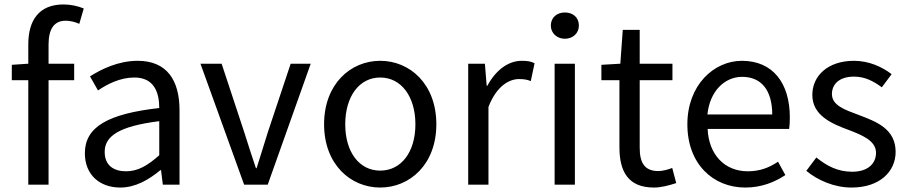

<svg xmlns="http://www.w3.org/2000/svg" viewBox="-20 -829 4077 862"><path d="M33 -469H107V0H198V-469H313V-543H198V-629C198 -699 223 -736 275 -736C294 -736 316 -731 336 -722L356 -791C329 -802 298 -809 265 -809C157 -809 107 -740 107 -630V-543L33 -538Z M520 13C588 13 648 -22 700 -65H703L711 0H786V-334C786 -468 730 -556 598 -556C511 -556 434 -518 384 -486L420 -423C463 -452 520 -481 583 -481C672 -481 695 -414 695 -344C464 -318 361 -259 361 -141C361 -43 429 13 520 13ZM546 -60C492 -60 450 -85 450 -147C450 -217 512 -262 695 -285V-132C642 -85 599 -60 546 -60Z M1076 0H1182L1375 -543H1285L1182 -234C1166 -181 1148 -126 1132 -74H1129C1111 -126 1094 -181 1077 -234L975 -543H880Z M1687 13C1820 13 1939 -91 1939 -271C1939 -452 1820 -556 1687 -556C1554 -556 1435 -452 1435 -271C1435 -91 1554 13 1687 13ZM1687 -63C1593 -63 1530 -146 1530 -271C1530 -396 1593 -481 1687 -481C1781 -481 1845 -396 1845 -271C1845 -146 1781 -63 1687 -63Z M2082 0H2173V-349C2209 -442 2265 -474 2310 -474C2332 -474 2345 -472 2363 -465L2380 -545C2363 -554 2346 -556 2322 -556C2261 -556 2205 -513 2168 -444H2165L2157 -543H2082Z M2470 0H2561V-543H2470ZM2516 -655C2552 -655 2579 -680 2579 -714C2579 -751 2552 -773 2516 -773C2481 -773 2453 -751 2453 -714C2453 -680 2481 -655 2516 -655Z M2680 -469H2761V-168C2761 -59 2800 13 2916 13C2949 13 2985 3 3016 -7L2998 -75C2980 -68 2955 -61 2936 -61C2873 -61 2852 -99 2852 -166V-469H2999V-543H2852V-695H2776L2765 -543L2680 -538Z M3326 13C3400 13 3459 -12 3506 -43L3473 -103C3433 -76 3391 -60 3337 -60C3234 -60 3162 -134 3157 -250H3523C3525 -263 3526 -282 3526 -302C3526 -457 3449 -556 3311 -556C3185 -556 3066 -447 3066 -271C3066 -92 3182 13 3326 13ZM3156 -315C3167 -422 3235 -484 3312 -484C3397 -484 3447 -425 3447 -315Z M3803 13C3931 13 4001 -60 4001 -147C4001 -251 3914 -283 3835 -313C3774 -336 3715 -355 3715 -407C3715 -449 3746 -485 3814 -485C3863 -485 3901 -465 3939 -437L3983 -496C3940 -529 3881 -556 3814 -556C3696 -556 3627 -488 3627 -403C3627 -311 3713 -274 3789 -246C3849 -223 3913 -198 3913 -143C3913 -96 3878 -58 3806 -58C3741 -58 3692 -84 3645 -122L3600 -62C3652 -19 3726 13 3803 13Z"/></svg>

Font: Kinto Sans
Style: Regular
Weight: 400
Designer: Authors: Ryoko NISHIZUKA  (kana & ideographs); Paul D. Hunt (Latin, Greek & Cyrillic); Wenlong ZHANG  (bopomofo); Sandol
Foundry: Adobe Systems Incorporated, ookami Inc.
Version: Version 0.001